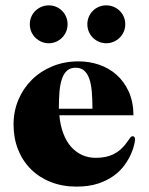

<svg xmlns="http://www.w3.org/2000/svg" viewBox="-20 -692 559 720"><path d="M91.8 -601.1Q91.8 -616.2 97.4 -629.2Q103 -642.1 112.8 -651.6Q122.6 -661.1 135.5 -666.5Q148.4 -671.9 163.1 -671.9Q177.7 -671.9 190.4 -666.5Q203.1 -661.1 212.6 -651.6Q222.2 -642.1 227.8 -629.2Q233.4 -616.2 233.4 -601.1Q233.4 -585.9 227.8 -573Q222.2 -560.1 212.6 -550.5Q203.1 -541 190.2 -535.4Q177.2 -529.8 162.6 -529.8Q147.9 -529.8 135.3 -535.4Q122.6 -541 112.8 -550.5Q103 -560.1 97.4 -573Q91.8 -585.9 91.8 -601.1ZM307.6 -601.1Q307.6 -616.2 313.2 -629.2Q318.8 -642.1 328.4 -651.6Q337.9 -661.1 350.8 -666.5Q363.8 -671.9 378.4 -671.9Q393.1 -671.9 406 -666.5Q418.9 -661.1 428.7 -651.6Q438.5 -642.1 444.1 -629.2Q449.7 -616.2 449.7 -601.1Q449.7 -585.9 444.1 -573Q438.5 -560.1 428.7 -550.5Q418.9 -541 406 -535.4Q393.1 -529.8 378.4 -529.8Q363.8 -529.8 350.8 -535.4Q337.9 -541 328.4 -550.5Q318.8 -560.1 313.2 -573Q307.6 -585.9 307.6 -601.1ZM326.7 -284.2Q326.7 -320.3 324.2 -348.6Q321.8 -377 314.7 -397Q307.6 -417 295.4 -427.5Q283.2 -438 263.7 -438Q244.1 -438 231.9 -427.5Q219.7 -417 212.6 -397Q205.6 -377 203.1 -348.6Q200.7 -320.3 200.7 -284.2ZM202.6 -259.8Q206.1 -221.7 217.3 -191.9Q228.5 -162.1 246.3 -141.8Q264.2 -121.6 287.8 -110.8Q311.5 -100.1 339.4 -100.1Q359.9 -100.1 376.5 -103.8Q393.1 -107.4 406.2 -114Q419.4 -120.6 429.9 -129.6Q440.4 -138.7 449.7 -149.9Q461.4 -165 466.6 -173.1Q471.7 -181.2 477.5 -181.2Q486.3 -181.2 486.3 -168.9Q486.3 -164.1 483.2 -149.2Q480 -134.3 471.4 -114.7Q462.9 -95.2 447.5 -73.5Q432.1 -51.8 407.7 -33.7Q383.3 -15.6 348.6 -3.9Q314 7.8 266.6 7.8Q213.9 7.8 170.2 -9.5Q126.5 -26.9 95.5 -57.9Q64.5 -88.9 47.6 -131.6Q30.8 -174.3 30.8 -225.1Q30.8 -274.9 49.1 -318.1Q67.4 -361.3 99.9 -393.3Q132.3 -425.3 177 -443.6Q221.7 -461.9 274.4 -461.9Q314.5 -461.9 351.3 -449.5Q388.2 -437 416.7 -411.9Q445.3 -386.7 462.6 -348.9Q480 -311 480.5 -259.8Z"/></svg>

Font: XB Zar
Style: Bold
Weight: 700
Designer: Behnam
Foundry: Irmug
Version: Version 8.005 2009